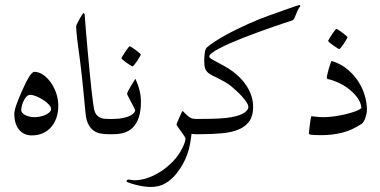

<svg xmlns="http://www.w3.org/2000/svg" viewBox="-20 -536 1520 767"><path d="M212.9 -113.8Q212.9 -87.9 205.6 -66.2Q198.2 -44.4 184.6 -28.6Q170.9 -12.7 151.4 -3.9Q131.8 4.9 106.9 4.9Q89.8 4.9 76.7 -1.7Q63.5 -8.3 54.7 -19.8Q45.9 -31.2 41.5 -46.6Q37.1 -62 37.1 -80.1Q37.1 -94.2 45.7 -118.2Q54.2 -142.1 67.9 -172.9Q74.7 -188 81.3 -201.7Q87.9 -215.3 94.2 -225.8Q100.6 -236.3 106.4 -242.7Q112.3 -249 117.2 -249Q134.8 -249 151.9 -237.5Q168.9 -226.1 182.6 -207Q196.3 -188 204.6 -163.6Q212.9 -139.2 212.9 -113.8ZM184.1 -101.1Q184.1 -108.9 174.8 -118.7Q165.5 -128.4 152.3 -137Q139.2 -145.5 124.8 -151.4Q110.4 -157.2 100.1 -157.2Q93.3 -157.2 86.9 -151.1Q80.6 -145 75.7 -135.7Q70.8 -126.5 67.9 -115.7Q64.9 -105 64.9 -96.2Q64.9 -89.8 69.8 -84.5Q74.7 -79.1 82.5 -75.4Q90.3 -71.8 99.9 -69.8Q109.4 -67.9 118.2 -67.9Q127.4 -67.9 138.9 -70.1Q150.4 -72.3 160.4 -76.7Q170.4 -81.1 177.2 -87.2Q184.1 -93.3 184.1 -101.1Z M455.1 -30.8Q455.1 -24.9 454.3 -19.5Q453.6 -14.2 450.9 -9.8Q448.2 -5.4 442.9 -2.7Q437.5 0 428.2 0H410.2Q394 0 379.2 -3.2Q364.3 -6.3 352.3 -15.6Q340.3 -24.9 332.3 -41Q324.2 -57.1 321.8 -83Q319.8 -102.5 317.4 -127.7Q314.9 -152.8 312.3 -180.7Q309.6 -208.5 306.4 -237.3Q303.2 -266.1 299.8 -293Q296.9 -315.4 293.9 -336.7Q291 -357.9 288.8 -376Q286.6 -394 285.4 -408.2Q284.2 -422.4 284.2 -431.2Q284.2 -433.6 288.3 -442.1Q292.5 -450.7 297.6 -460Q302.7 -469.2 307.6 -476.6Q312.5 -483.9 314 -483.9Q314.9 -483.9 316.7 -481.9Q318.4 -480 318.4 -474.1Q320.3 -446.8 323.5 -409.7Q326.7 -372.6 330.3 -332Q334 -291.5 337.9 -251Q341.8 -210.4 345.5 -176.8Q349.1 -143.1 352.5 -119.4Q356 -95.7 358.9 -88.9Q362.8 -79.6 368.7 -74Q374.5 -68.4 381.3 -65.4Q388.2 -62.5 395.5 -61.8Q402.8 -61 410.2 -61H428.2Q437.5 -61 442.9 -58.3Q448.2 -55.7 450.9 -51.5Q453.6 -47.4 454.3 -42Q455.1 -36.6 455.1 -30.8Z M543 -128.9Q543 -91.8 534.4 -66.9Q525.9 -42 511.2 -27.1Q496.6 -12.2 476.8 -6.1Q457 0 434.1 0H416Q406.7 0 401.4 -2.7Q396 -5.4 393.3 -9.8Q390.6 -14.2 389.9 -19.5Q389.2 -24.9 389.2 -30.8Q389.2 -36.6 389.9 -42Q390.6 -47.4 393.3 -51.5Q396 -55.7 401.4 -58.3Q406.7 -61 416 -61H434.1Q455.1 -61 471.4 -64.5Q487.8 -67.9 499 -73.2Q509.3 -78.6 514.6 -84.7Q520 -90.8 520 -94.2Q520 -97.2 514.9 -107.2Q509.8 -117.2 503.9 -128.4Q498 -139.6 492.9 -149.2Q487.8 -158.7 487.8 -161.1Q487.8 -164.6 492.4 -173.6Q497.1 -182.6 502.9 -192.4Q508.8 -202.1 514.2 -210.7Q519.5 -219.2 521 -221.2Q532.2 -196.8 537.6 -174.6Q543 -152.3 543 -128.9ZM542.5 -318.4Q542.5 -316.4 538.1 -308.8Q533.7 -301.3 528.1 -292.7Q522.5 -284.2 516.8 -277.3Q511.2 -270.5 509.3 -270.5Q508.3 -270.5 501.2 -274.9Q494.1 -279.3 486.1 -284.9Q478 -290.5 471.7 -295.9Q465.3 -301.3 465.3 -303.2Q465.3 -305.2 470 -312.7Q474.6 -320.3 480.2 -328.9Q485.8 -337.4 491.2 -344.2Q496.6 -351.1 498 -351.1Q500 -351.1 507.3 -346.4Q514.6 -341.8 522.5 -335.9Q530.3 -330.1 536.4 -324.7Q542.5 -319.3 542.5 -318.4Z M805.2 -30.8Q805.2 -24.9 804.4 -19.5Q803.7 -14.2 801 -9.8Q798.3 -5.4 793 -2.7Q787.6 0 778.3 0H760.3Q756.3 0 752.9 -0.5Q749.5 -1 745.1 -1Q742.7 19.5 739 39.8Q735.4 60.1 728.3 80.1Q721.2 100.1 710.2 119.9Q699.2 139.6 682.6 160.2Q664.1 182.6 639.9 196.8Q615.7 210.9 582 210.9Q568.4 210.9 551.5 208.3Q534.7 205.6 520 201.7Q505.4 197.8 495.4 194.1Q485.4 190.4 485.4 188Q485.4 185.1 488 183.1Q490.7 181.2 493.2 181.2Q493.7 181.2 496.6 181.6Q499.5 182.1 503.4 182.6Q507.3 183.1 511.5 183.6Q515.6 184.1 519 184.1Q533.2 184.1 550.8 180.2Q568.4 176.3 587.9 167.7Q607.4 159.2 627.7 145.5Q647.9 131.8 667.5 112.3Q683.6 96.2 693.8 80.6Q704.1 64.9 710.2 52Q716.3 39.1 718.8 30Q721.2 21 721.2 18.1Q721.2 15.1 715.6 6.6Q710 -2 703.1 -11.2Q696.3 -20.5 690.7 -28.6Q685.1 -36.6 685.1 -39.1Q685.1 -40 688.2 -47.6Q691.4 -55.2 695.3 -64Q699.2 -72.8 703.1 -81.1Q707 -89.4 708 -91.8H710.9Q720.7 -80.6 732.7 -70.8Q744.6 -61 760.3 -61H778.3Q787.6 -61 793 -58.3Q798.3 -55.7 801 -51.5Q803.7 -47.4 804.4 -42Q805.2 -36.6 805.2 -30.8Z M1180.2 -512.2Q1172.4 -502.4 1168.2 -492.7Q1164.1 -482.9 1161.1 -475.1Q1158.2 -467.3 1155.3 -461.7Q1152.3 -456.1 1147 -454.1Q1131.8 -449.2 1109.6 -441.9Q1087.4 -434.6 1061.3 -425.3Q1035.2 -416 1006.8 -405.8Q978.5 -395.5 951.2 -384.8Q923.8 -374 899.4 -363.3Q875 -352.5 856.4 -342.8Q837.9 -333 826.9 -324.7Q815.9 -316.4 815.9 -310.1Q815.9 -305.7 824.2 -300.5Q832.5 -295.4 845.7 -288.6Q858.9 -281.7 875.5 -272.5Q892.1 -263.2 909.2 -251Q924.8 -239.3 939.7 -224.4Q954.6 -209.5 966.1 -191.4Q977.5 -173.3 984.4 -152.6Q991.2 -131.8 991.2 -108.9Q991.2 -73.2 976.1 -51.8Q960.9 -30.3 933.3 -18.8Q905.8 -7.3 867.7 -3.7Q829.6 0 784.2 0H766.1Q756.8 0 751.5 -2.7Q746.1 -5.4 743.4 -9.8Q740.7 -14.2 740 -19.5Q739.3 -24.9 739.3 -30.8Q739.3 -36.6 740 -42Q740.7 -47.4 743.4 -51.5Q746.1 -55.7 751.5 -58.3Q756.8 -61 766.1 -61H784.2Q824.7 -61 854.2 -62.5Q883.8 -64 904.8 -67.9Q942.4 -75.2 957.3 -86.7Q972.2 -98.1 972.2 -107.9Q972.2 -116.7 964.4 -128.4Q956.5 -140.1 945.6 -152.1Q934.6 -164.1 922.6 -174.8Q910.6 -185.5 901.9 -192.9Q891.6 -201.2 878.9 -208.5Q866.2 -215.8 853.8 -221.9Q841.3 -228 830.6 -233.4Q819.8 -238.8 814 -243.2Q804.2 -251 800 -261Q795.9 -271 795.9 -292Q795.9 -313 798.3 -327.1Q800.8 -341.3 806.2 -346.2Q820.3 -358.4 839.8 -371.1Q859.4 -383.8 882.1 -396.2Q904.8 -408.7 929 -420.4Q953.1 -432.1 976.1 -442.4Q999 -452.6 1019.5 -460.7Q1040 -468.8 1055.2 -474.1Q1064.9 -477.5 1084.2 -484.4Q1103.5 -491.2 1123.3 -498.3Q1143.1 -505.4 1158.4 -510.7Q1173.8 -516.1 1175.8 -516.1Q1176.8 -516.1 1177.5 -514.6Q1178.2 -513.2 1180.2 -512.2Z M1445.8 -97.2Q1445.8 -90.3 1444.1 -82Q1442.4 -73.7 1439.7 -65.7Q1437 -57.6 1433.3 -51.3Q1429.7 -44.9 1425.8 -42Q1386.2 -15.6 1346.7 -5.9Q1307.1 3.9 1265.6 3.9Q1240.7 3.9 1227.3 2.7Q1213.9 1.5 1213.9 -2.9Q1213.9 -4.4 1215.1 -15.4Q1216.3 -26.4 1217.8 -38.8Q1219.2 -51.3 1221.2 -61.5Q1223.1 -71.8 1224.6 -71.8Q1225.6 -71.8 1230.7 -71Q1235.8 -70.3 1242.9 -69.6Q1250 -68.8 1257.8 -68.4Q1265.6 -67.9 1272 -67.9Q1289.6 -67.9 1313.5 -71Q1337.4 -74.2 1360.1 -79.6Q1382.8 -85 1400.6 -91.6Q1418.5 -98.1 1423.8 -105Q1421.4 -128.4 1406 -148.2Q1390.6 -168 1370.1 -183.1Q1349.6 -198.2 1327.4 -207.8Q1305.2 -217.3 1288.6 -220.2Q1287.1 -221.2 1286.4 -222.9Q1285.6 -224.6 1285.6 -226.1Q1285.6 -230 1288.1 -240.7Q1290.5 -251.5 1293.9 -262.9Q1297.4 -274.4 1300.5 -283.2Q1303.7 -292 1304.7 -292Q1306.6 -292 1309.6 -291Q1343.3 -279.8 1368.7 -258.5Q1394 -237.3 1411.1 -210.9Q1428.2 -184.6 1437 -154.8Q1445.8 -125 1445.8 -97.2ZM1368.2 -387.7Q1368.2 -385.7 1363.8 -378.2Q1359.4 -370.6 1353.8 -362.1Q1348.1 -353.5 1342.5 -346.7Q1336.9 -339.8 1335 -339.8Q1334 -339.8 1326.9 -344.2Q1319.8 -348.6 1311.8 -354.2Q1303.7 -359.9 1297.4 -365.2Q1291 -370.6 1291 -372.6Q1291 -374.5 1295.7 -382.1Q1300.3 -389.6 1305.9 -398.2Q1311.5 -406.7 1316.9 -413.6Q1322.3 -420.4 1323.7 -420.4Q1325.7 -420.4 1333 -415.8Q1340.3 -411.1 1348.1 -405.3Q1356 -399.4 1362.1 -394Q1368.2 -388.7 1368.2 -387.7Z"/></svg>

Font: Scheherazade Rohingya
Style: Regular
Weight: 400
Designer: SIL International
Foundry: SIL International
Version: Version 2.000 (build 440/429)